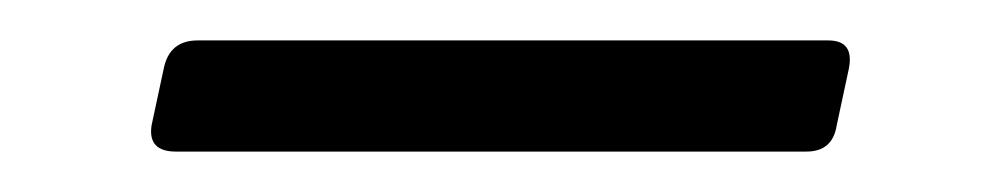

<svg xmlns="http://www.w3.org/2000/svg" viewBox="-20 -280 490 95"><path d="M61 -246Q63.8 -260 77.8 -260H389.8Q402.8 -260 400 -246L394 -218Q392 -205 379 -205H67Q53 -205 55 -218Z"/></svg>

Font: Young Serif Light
Style: Italic
Weight: 300
Italic angle: -10.979°
Designer: Bastien Sozeau
Foundry: NBR — Bastien Sozeau
Version: Version 5.001